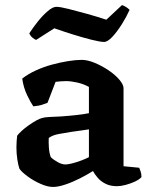

<svg xmlns="http://www.w3.org/2000/svg" viewBox="-20 -737 597 760"><path d="M190 3Q168 3 140 -9.5Q112 -22 89 -39Q66 -56 57 -69Q52 -83 48.5 -106.5Q45 -130 45 -154Q45 -168 46 -179.5Q47 -191 48 -200Q54 -208 66 -219Q78 -230 93.5 -241Q109 -252 123.5 -260Q138 -268 147 -270Q156 -273 177 -274Q198 -275 220 -276Q236 -277 251.5 -278.5Q267 -280 282 -281.5Q297 -283 309.5 -285Q322 -287 332 -289V-393Q310 -405 285 -410.5Q260 -416 241 -416Q232 -416 219.5 -415Q207 -414 200 -413L168 -330Q163 -328 148.5 -323Q134 -318 112 -316Q102 -330 87.5 -360Q73 -390 68 -426Q91 -444 121.5 -458Q152 -472 185 -481Q218 -490 249 -495Q280 -500 303 -500Q327 -500 355.5 -488Q384 -476 410 -458.5Q436 -441 452.5 -421.5Q469 -402 469 -388V-79L531 -73Q533 -68 536.5 -58.5Q540 -49 540 -36Q531 -26 513.5 -18Q496 -10 477 -5Q458 0 443 0Q417 0 398 -9.5Q379 -19 367 -33Q355 -47 348 -60Q326 -46 296.5 -31Q267 -16 238.5 -6.5Q210 3 190 3ZM239 -86Q249 -86 266.5 -90.5Q284 -95 302.5 -102Q321 -109 332 -115V-225Q316 -223 298 -220Q280 -217 262 -215Q237 -211 212.5 -206.5Q188 -202 173 -191Q172 -175 173.5 -153Q175 -131 181 -115Q191 -105 208 -95.5Q225 -86 239 -86ZM392 -571Q377 -571 343 -579.5Q309 -588 269 -600.5Q229 -613 195 -625L123 -579Q117 -581 108.5 -588Q100 -595 96 -605Q110 -627 129.5 -651.5Q149 -676 169 -693Q189 -710 203 -710Q218 -710 252 -701.5Q286 -693 327 -681.5Q368 -670 401 -659L463 -717Q471 -714 478.5 -709.5Q486 -705 493 -698Q481 -671 462.5 -641.5Q444 -612 425 -591.5Q406 -571 392 -571Z"/></svg>

Font: Texturina 12pt
Style: Bold
Weight: 700
Designer: Guillermo Torres Carreño
Foundry: Omnibus-Type
Version: Version 1.002